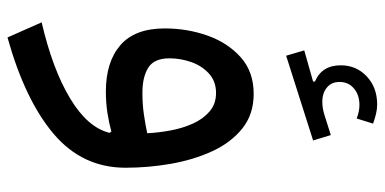

<svg xmlns="http://www.w3.org/2000/svg" viewBox="-275 -479 1018 508"><g transform="rotate(90 234.0 -225.0)"><path d="M307.1 -703.1 293.5 -659.7Q274.9 -667 257.8 -667Q231 -667 213.9 -652.3Q196.8 -637.7 196.8 -614.3Q196.8 -593.3 211.4 -581.1Q226.1 -568.8 249.5 -568.8Q267.1 -568.8 286.6 -575.2L337.4 -591.3L351.6 -544.4L127.4 -473.1L113.3 -521L195.8 -544.4V-549.3Q152.8 -567.4 152.8 -617.7Q152.8 -658.7 182.1 -686.3Q211.4 -713.9 256.3 -713.9Q269 -713.9 281.2 -710.9Q293.5 -708 307.1 -703.1ZM331.5 -5.9 328.1 -10.7Q305.7 -4.4 278.6 -0.2Q251.5 3.9 222.2 3.9Q144 3.9 99.6 -34.4Q55.2 -72.8 55.2 -151.9Q55.2 -211.4 74.2 -265.1Q93.3 -318.8 131.6 -353Q169.9 -387.2 228.5 -387.2Q282.2 -387.2 319.6 -357.4Q356.9 -327.6 379.9 -278.1Q402.8 -228.5 413.3 -168.5Q423.8 -108.4 423.8 -48.3Q423.8 65.9 334.5 141.8Q245.1 217.8 79.1 264.2L39.1 173.8Q163.1 145 240.2 98.6Q317.4 52.2 331.5 -5.9ZM332.5 -105.5Q331.1 -135.3 325.2 -167Q319.3 -198.7 307.1 -226.1Q294.9 -253.4 274.9 -270.5Q254.9 -287.6 226.1 -287.6Q195.3 -287.6 174.8 -269Q154.3 -250.5 144.3 -222.2Q134.3 -193.8 134.3 -164.6Q134.3 -124 158.9 -108.4Q183.6 -92.8 225.6 -92.8Q255.9 -92.8 282.7 -96.7Q309.6 -100.6 332.5 -105.5Z"/></g></svg>

Font: Estedad-FD Medium
Style: Regular
Weight: 500
Designer: Amin Abedi
Version: Version 7.3